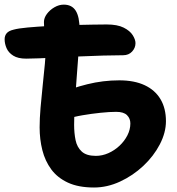

<svg xmlns="http://www.w3.org/2000/svg" viewBox="-36 -809 780 846"><path d="M378.2 17.2Q309.6 17.2 263.3 -4.3Q217 -25.8 189.8 -62.8Q162.6 -99.8 150.6 -147.4Q138.6 -195 138.6 -248Q138.6 -286.2 142.7 -334.6Q146.8 -383 152.2 -433.2Q157.6 -483.4 161.7 -527.3Q165.8 -571.2 165.8 -600.4Q165.8 -621.2 161.7 -653.4Q157.6 -685.6 157.6 -711.8Q157.6 -730 170.6 -747.6Q183.6 -765.2 203.8 -776.9Q224 -788.6 245 -788.6Q280.8 -788.6 297.7 -761.7Q314.6 -734.8 314.6 -679.6Q314.6 -644 311.1 -590.5Q307.6 -537 302.6 -477Q297.6 -417 294.1 -359.7Q290.6 -302.4 290.6 -259.2Q290.6 -222.6 297 -191.5Q303.4 -160.4 324.1 -141.3Q344.8 -122.2 386.4 -122.2Q414.6 -122.2 441.6 -134.2Q468.6 -146.2 490.5 -166.7Q512.4 -187.2 525.4 -212.7Q538.4 -238.2 538.4 -265.2Q538.4 -286.8 523.7 -301.5Q509 -316.2 476 -316.2Q447.2 -316.2 407.4 -312.1Q367.6 -308 327.7 -301.2Q287.8 -294.4 258 -284.2L211.8 -392.2Q279.6 -420.6 348.7 -437.8Q417.8 -455 489.6 -455Q555.6 -455 601.4 -433.6Q647.2 -412.2 671.2 -371.9Q695.2 -331.6 695.2 -275.2Q695.2 -224.8 668.2 -172.9Q641.2 -121 595.5 -78.1Q549.8 -35.2 493.2 -9Q436.6 17.2 378.2 17.2ZM79.2 -550.6Q43.4 -550.6 22.5 -563.7Q1.6 -576.8 -7 -596.5Q-15.6 -616.2 -15.6 -636.4Q-15.6 -651.8 -6.6 -662.5Q2.4 -673.2 23.4 -678.2Q44.8 -684.2 86.3 -687.9Q127.8 -691.6 178.9 -694.5Q230 -697.4 280.8 -698.6Q331.6 -699.8 372.7 -700.5Q413.8 -701.2 434 -701.2Q481.2 -701.2 508.9 -687.3Q536.6 -673.4 548.8 -654Q561 -634.6 561 -618.8Q561 -598 546 -581.8Q531 -565.6 506.6 -565.6Q467.8 -565.6 419 -564.2Q370.2 -562.8 318.9 -560.5Q267.6 -558.2 220 -555.8Q172.4 -553.4 135.3 -552Q98.2 -550.6 79.2 -550.6Z"/></svg>

Font: Shantell Sans Light
Style: Regular
Weight: 300
Designer: Stephen Nixon, Anya Danilova, Shantell Martin
Foundry: Arrow Type
Version: Version 1.011;[c5ecc13dd]